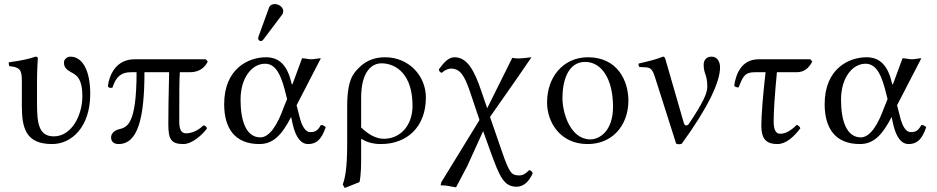

<svg xmlns="http://www.w3.org/2000/svg" viewBox="-20 -702 4630 949"><path d="M163 -307C163 -354 167 -415 167 -415C167 -419 163 -422 155 -422C128 -412 90 -403 24 -394C22 -388 24 -381 26 -375C78 -370 88 -357 88 -303V-178C88 -65 110 10 238 10C332 10 426 -72 426 -238C426 -353 388 -422 328 -422C312 -422 296 -409 296 -393C296 -371 309 -357 328 -347C356 -332 387 -318 387 -226C387 -132 334 -28 246 -28C169 -28 163 -98 163 -194Z M997 -409H645C555 -409 521 -334 513 -277C514 -269 526 -265 536 -269C553 -323 579 -345 627 -345H655C655 -85 608 -73 568 -63C543 -57 529 -40 529 -23C529 0 545 10 566 10C660 10 694 -114 694 -345H816C813 -235 812 -143 812 -88C812 -15 825 10 886 10C931 10 981 -37 1003 -67C1000 -77 995 -81 985 -82C949 -46 911 -43 899 -43C877 -43 866 -61 866 -101C866 -233 866 -311 869 -345H919C960 -345 991 -364 1007 -398Z M1338 -682C1325 -682 1314 -676 1310 -665L1258 -522C1257 -519 1256 -515 1256 -512C1256 -505 1262 -499 1270 -499C1274 -499 1279 -503 1282 -507L1374 -629C1378 -634 1380 -642 1380 -647C1380 -667 1358 -682 1338 -682ZM1446 -182 1566 -414C1554 -414 1533 -409 1519 -409C1505 -409 1487 -414 1473 -414L1428 -292C1425 -285 1423 -280 1421 -290C1402 -373 1365 -419 1295 -419C1208 -419 1088 -363 1088 -187C1088 -69 1140 10 1262 10C1327 10 1371 -30 1419 -124L1427 -87C1442 -22 1468 10 1503 10C1545 10 1569 -13 1590 -73C1584 -80 1577 -84 1566 -84C1550 -55 1537 -49 1513 -49C1491 -49 1472 -76 1460 -127ZM1399 -212 1383 -173C1351 -82 1311 -23 1267 -23C1196 -23 1169 -106 1169 -209C1169 -319 1226 -387 1290 -387C1347 -387 1372 -324 1394 -232Z M1757 198C1765 160 1765 113 1765 58V-16C1792 0 1822 10 1863 10C1991 10 2085 -74 2085 -220C2085 -329 1999 -419 1884 -419C1839 -419 1793 -407 1753 -366C1727 -340 1696 -308 1696 -176V10C1696 128 1686 178 1674 210L1684 227ZM2019 -180C2019 -78 1956 -16 1877 -16C1834 -16 1795 -43 1765 -72V-218C1765 -357 1824 -389 1865 -389C1941 -389 2019 -331 2019 -180Z M2305 -243 2350 -109 2161 199 2158 214 2183 215 2234 224 2289 120 2368 -54 2405 49C2451 175 2471 221 2535 221C2550 221 2568 214 2583 200C2595 188 2605 172 2613 155C2611 147 2605 140 2595 139C2583 153 2565 165 2548 165C2510 165 2499 158 2461 47L2402 -124L2537 -317L2607 -419C2607 -419 2561 -413 2538 -413C2531 -413 2512 -416 2512 -416L2388 -167L2360 -249C2324 -356 2289 -419 2226 -419C2195 -419 2172 -390 2149 -359C2151 -347 2157 -344 2164 -342C2179 -357 2198 -363 2208 -363C2253 -363 2275 -333 2305 -243Z M2684 -195C2684 -98 2749 10 2884 10C2945 10 2991 -12 3024 -44C3067 -86 3086 -146 3086 -204C3086 -303 3032 -419 2886 -419C2823 -419 2772 -393 2737 -352C2702 -311 2684 -255 2684 -195ZM2872 -396C2954 -396 3010 -311 3010 -174C3010 -54 2943 -13 2898 -13C2799 -13 2760 -144 2760 -217C2760 -300 2786 -396 2872 -396Z M3216 -325 3322 8C3331 12 3341 12 3350 8C3481 -172 3539 -298 3539 -369C3539 -396 3526 -422 3497 -422C3467 -422 3458 -399 3458 -383C3458 -334 3476 -336 3476 -273C3476 -241 3454 -193 3385 -90C3379 -81 3365.3 -75.8 3360 -94L3269 -409C3266 -419 3263 -422 3257 -422C3228 -410 3194 -401 3137 -388C3135 -380 3136 -379 3140 -371L3175 -369C3197 -368 3207 -353 3216 -325Z M3730 -409C3641 -409 3616 -329 3609 -278C3613 -272 3621 -270 3631 -270C3653 -328 3664 -345 3711 -345H3764C3752 -242 3743 -133 3743 -81C3743 -11 3771 10 3823 10C3865 10 3904 -26 3936 -68C3933 -77 3926 -82 3918 -85C3879 -45 3851 -41 3835 -41C3815 -41 3804 -60 3804 -103C3804 -155 3810 -240 3820 -345H3917C3956 -345 3978 -366 3995 -398L3985 -409Z M4414 -182 4534 -414C4522 -414 4501 -409 4487 -409C4473 -409 4455 -414 4441 -414L4396 -292C4393 -285 4391 -280 4389 -290C4370 -373 4333 -419 4263 -419C4176 -419 4056 -363 4056 -187C4056 -69 4108 10 4230 10C4295 10 4339 -30 4387 -124L4395 -87C4410 -22 4436 10 4471 10C4513 10 4537 -13 4558 -73C4552 -80 4545 -84 4534 -84C4518 -55 4505 -49 4481 -49C4459 -49 4440 -76 4428 -127ZM4367 -212 4351 -173C4319 -82 4279 -23 4235 -23C4164 -23 4137 -106 4137 -209C4137 -319 4194 -387 4258 -387C4315 -387 4340 -324 4362 -232Z"/></svg>

Font: Libertinus Serif Display
Style: Regular
Weight: 400
Designer: Philipp H. Poll
Foundry: Khaled Hosny
Version: Version 6.1